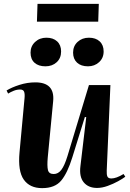

<svg xmlns="http://www.w3.org/2000/svg" viewBox="-20 -958 673 993"><path d="M14 -490Q40 -506 80.5 -519Q121 -532 163 -532Q264 -532 255 -435L227 -144Q223 -99 228 -78.5Q233 -58 258 -58Q281 -58 297.5 -80Q314 -102 329 -151L440 -518H551L532 -76Q531 -55 535.5 -45Q540 -35 556 -35Q581 -35 619 -58L628 -44Q615 -34 590.5 -20.5Q566 -7 537 3.5Q508 14 482 14Q437 14 413 -15Q389 -44 396 -99L426 -352L419 -353L354 -144Q329 -63 296.5 -24Q264 15 198 15Q134 15 103 -29Q72 -73 81 -170L107 -451Q109 -473 104.5 -484Q100 -495 84 -495Q67 -495 51 -488.5Q35 -482 22 -474ZM358 -686Q358 -720 381.5 -741.5Q405 -763 440 -763Q475 -763 495.5 -744Q516 -725 516 -692Q516 -658 492.5 -636.5Q469 -615 435 -615Q399 -615 378.5 -634Q358 -653 358 -686ZM138 -686Q138 -719 161.5 -741Q185 -763 220 -763Q255 -763 275.5 -744Q296 -725 296 -692Q296 -657 273 -636Q250 -615 215 -615Q179 -615 158.5 -633.5Q138 -652 138 -686ZM174 -938H491L488 -846H171Z"/></svg>

Font: Literata 72pt
Style: Bold Italic
Weight: 700
Italic angle: -2°
Designer: Latin by Veronika Burian and Jose Scaglione. Greek by Irene Vlachou. Cyrillic by Vera Evstafieva
Foundry: TypeTogether
Version: Version 3.002